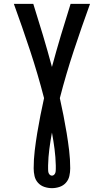

<svg xmlns="http://www.w3.org/2000/svg" viewBox="-20 -755 540 998"><path d="M250 223Q230 223 210.5 216.5Q191 210 177.5 195Q164 180 159.5 160Q155 140 155 120Q155 74 160.5 28Q166 -18 173.5 -63.5Q181 -109 190 -154.5Q199 -200 209 -245Q177 -369 136.5 -491.5Q96 -614 52 -735H153Q179 -653 203.5 -571Q228 -489 250 -407Q272 -489 296.5 -571Q321 -653 347 -735H448Q404 -614 363.5 -491.5Q323 -369 291 -245Q301 -200 310 -154.5Q319 -109 326.5 -63.5Q334 -18 339.5 28Q345 74 345 120Q345 140 340.5 160Q336 180 322.5 195Q309 210 289.5 216.5Q270 223 250 223ZM250 158Q256 158 260.5 154Q265 150 267 145Q269 140 269.5 134Q270 128 270 123V105Q269 62 263.5 19.5Q258 -23 250 -66Q242 -23 236.5 19.5Q231 62 230 105V123Q230 128 230.5 134Q231 140 233 145Q235 150 239.5 154Q244 158 250 158Z"/></svg>

Font: Iosevka Term Semibold
Style: Regular
Weight: 600
Monospace: yes
Designer: Belleve Invis
Foundry: Belleve Invis
Version: Version 31.4.0